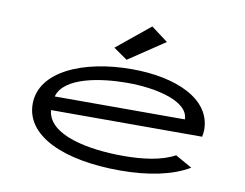

<svg xmlns="http://www.w3.org/2000/svg" viewBox="-76 -787 1151 901"><g transform="rotate(10 500.0 -336.0)"><path d="M488 -507 660 -622 580 -682 422 -553ZM547 10C683 10 797 -14 875 -61L795 -106C733 -72 645 -60 551 -60C387 -60 190 -95 180 -213H900C902 -224 904 -235 904 -246C904 -395 729 -468 521 -468C289 -468 90 -382 90 -227C90 -74 279 10 547 10ZM186 -279C212 -375 385 -401 511 -401C653 -401 806 -364 806 -279Z"/></g></svg>

Font: Inconsolata UltraExpanded
Style: Regular
Weight: 400
Width: 9
Monospace: yes
Designer: Raph Levien, Cyreal, Brenton Simpson
Foundry: Raph Levien, Cyreal, Google
Version: Version 3.100